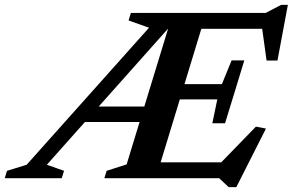

<svg xmlns="http://www.w3.org/2000/svg" viewBox="-96 -736 1210 793"><path d="M97.5 -55.5 168.5 -30.5 159 0H-76.5L-67 -30.5L14 -55.5L519.5 -621.5L435 -651.5L444.5 -682.5H755.5L547.5 0H335L344.5 -30.5L427 -57L601.5 -628L605 -625.5ZM848.5 37 809 0H474.5L495.5 -65.5H850L791 -38L961 -213L1002.5 -205L880 37ZM227 -232 248 -296H541.5L520.5 -232ZM781 -227 801.5 -325.5H574.5L593.5 -388.5H820.5L860.5 -486.5H913L873.5 -357L833.5 -227ZM1005 -486 983 -645 1005 -617H662.5L683.5 -682.5H1001L1065.5 -716H1093L1050 -486Z"/></svg>

Font: Newsreader SemiBold
Style: Italic
Weight: 600
Italic angle: -17°
Designer: Hugues Gentile
Foundry: Production Type
Version: Version 1.003